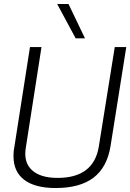

<svg xmlns="http://www.w3.org/2000/svg" viewBox="-20 -937 656 967"><path d="M260 10Q157 10 102.5 -31Q48 -72 48 -150Q48 -161 48.5 -170Q49 -179 52 -195L131 -700H189L110 -193Q98 -120 140.5 -80.5Q183 -41 270 -41Q453 -41 478 -201L558 -700H616L537 -203Q520 -95 451.5 -42.5Q383 10 260 10ZM361 -744 268 -917H325L408 -744Z"/></svg>

Font: Georama ExtraCondensed Thin Light
Style: Italic
Weight: 300
Italic angle: -9°
Version: Version 1.001